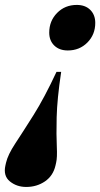

<svg xmlns="http://www.w3.org/2000/svg" viewBox="-100 -544 407 780"><path d="M175.5 -339Q141 -339 120.5 -359Q100 -379 100 -411.5Q100 -459 132 -491.5Q164 -524 212 -524Q246.5 -524 266.8 -503.8Q287 -483.5 287 -451Q287 -403.5 255 -371.2Q223 -339 175.5 -339ZM-78 128 -75.5 117Q-68 84.5 -38 39Q-8 -6.5 36 -76.2Q80 -146 129.5 -252H148.5Q132 -142 130.2 -67.8Q128.5 6.5 130.8 51.5Q133 96.5 128 117L125.5 128Q116 170 82.8 192.8Q49.5 215.5 6.5 215.5Q-32 215.5 -59.8 193Q-87.5 170.5 -78 128Z"/></svg>

Font: Newsreader 72pt
Style: Bold Italic
Weight: 700
Italic angle: -17°
Designer: Hugues Gentile
Foundry: Production Type
Version: Version 1.003; ttfautohint (v1.8.3)